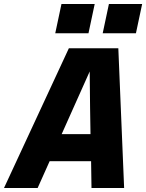

<svg xmlns="http://www.w3.org/2000/svg" viewBox="-54 -939 730 959"><path d="M537 -698 566 0H403L401 -134H194L134 0H-34L290 -698ZM398 -269 396 -396 394 -582 254 -269ZM490 -919H656L625 -773H459ZM253 -919H419L388 -773H222Z"/></svg>

Font: Azeret Mono
Style: Bold Italic
Weight: 700
Italic angle: -12°
Designer: Martin Vácha
Foundry: Displaay
Version: Version 1.000; Glyphs 3.0.3, build 3074